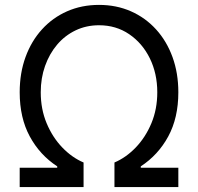

<svg xmlns="http://www.w3.org/2000/svg" viewBox="-20 -757 801 777"><path d="M59.7 0V-78.1H211.6V-83.8Q141.3 -129.6 100.5 -204.9Q59.7 -280.2 59.7 -383.5Q59.7 -461.3 83.3 -526.1Q106.9 -590.9 149.9 -638.1Q192.8 -685.4 251.6 -711.3Q310.4 -737.2 380.7 -737.2Q451 -737.2 509.8 -711.3Q568.5 -685.4 611.5 -638.1Q654.5 -590.9 678.1 -526.1Q701.7 -461.3 701.7 -383.5Q701.7 -280.2 660.9 -204.9Q620 -129.6 549.7 -83.8V-78.1H701.7V0H443.2V-99.4Q490.1 -119.3 529.5 -160.3Q568.9 -201.3 592.7 -258.3Q616.5 -315.3 616.5 -383.5Q616.5 -459.5 586.3 -521Q556.1 -582.4 502.8 -618.6Q449.6 -654.8 380.7 -654.8Q329.2 -654.8 285.9 -634.1Q242.5 -613.3 211.1 -576.2Q179.7 -539.1 162.3 -489.9Q144.9 -440.7 144.9 -383.5Q144.9 -315.3 168.7 -258.3Q192.5 -201.3 231.9 -160.3Q271.3 -119.3 318.2 -99.4V0Z"/></svg>

Font: InterMG
Style: Regular
Weight: 400
Designer: Rasmus Andersson
Foundry: rsms
Version: Version 3.019;December 26, 2023;FontCreator 15.0.0.2955 64-b